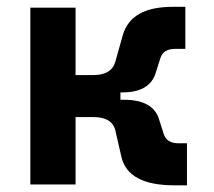

<svg xmlns="http://www.w3.org/2000/svg" viewBox="-20 -540 626 562"><path d="M68.8 0V-517.6H201.2V-320.3H253.4Q307.1 -320.3 317.9 -360.4L339.4 -437Q363.3 -520 484.9 -520H522.5V-397H493.2Q458.5 -397 449.7 -370.6L436.5 -329.1Q419.9 -269.5 337.9 -269.5H332.5V-248H342.8Q429.7 -248 446.3 -188.5L459.5 -147Q468.3 -120.6 502.9 -120.6H527.3V2.4H489.7Q355 2.4 335.4 -80.6L317.9 -157.2Q308.6 -197.3 253.4 -197.3H201.2V0Z"/></svg>

Font: CaskaydiaMono NF
Style: Bold
Weight: 700
Designer: Aaron Bell
Foundry: Saja Typeworks
Version: Version 2111.001; ttfautohint (v1.8.4);Nerd Fonts 3.1.1